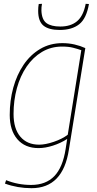

<svg xmlns="http://www.w3.org/2000/svg" viewBox="-20 -766 506 1006"><path d="M6 196 12 178Q74 203 143 203Q220 203 264.5 157Q309 111 324 14L332 -38Q298 -16 257.5 -3Q217 10 182 10Q111 10 71 -36.5Q31 -83 31 -164Q31 -239 49.5 -306.5Q68 -374 103.5 -426.5Q139 -479 190.5 -509.5Q242 -540 307 -540Q340 -540 370.5 -533Q401 -526 427 -514L341 18Q310 220 145 220Q72 220 6 196ZM406 -503Q386 -510 362.5 -516Q339 -522 305 -522Q247 -522 200 -494Q153 -466 119.5 -417Q86 -368 68.5 -304Q51 -240 51 -169Q51 -92 86.5 -50Q122 -8 185 -8Q218 -8 262 -23Q306 -38 335 -60ZM293 -609Q236 -609 208 -631.5Q180 -654 180 -709Q180 -730 183 -745L200 -746Q198 -737 197.5 -728.5Q197 -720 197 -710Q199 -663 223.5 -645Q248 -627 296 -627Q351 -627 384 -655Q417 -683 429 -746L446 -745Q433 -669 395 -639Q357 -609 293 -609Z"/></svg>

Font: Georama Thin
Style: Italic
Weight: 100
Italic angle: -9°
Designer: Jean-Baptiste Levee
Foundry: Production Type
Version: Version 1.000